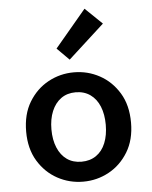

<svg xmlns="http://www.w3.org/2000/svg" viewBox="-56 -842 711 901"><g transform="rotate(-5 300.0 -392.0)"><path d="M300 12Q235 12 179 -18.5Q123 -49 88 -106.5Q53 -164 53 -245Q53 -327 88 -384.5Q123 -442 179 -472.5Q235 -503 300 -503Q365 -503 421 -472.5Q477 -442 512 -384.5Q547 -327 547 -245Q547 -164 512 -106.5Q477 -49 421 -18.5Q365 12 300 12ZM300 -82Q340 -82 369 -102Q398 -122 413 -159Q428 -196 428 -245Q428 -294 413 -331Q398 -368 369 -388.5Q340 -409 300 -409Q260 -409 231.5 -388.5Q203 -368 187.5 -331Q172 -294 172 -245Q172 -196 187.5 -159Q203 -122 231.5 -102Q260 -82 300 -82ZM286 -564 229 -621 376 -796 456 -719Z"/></g></svg>

Font: Source Code Pro ExtraLight SemiBold
Style: Regular
Weight: 600
Monospace: yes
Version: Version 1.018;hotconv 1.0.116;makeotfexe 2.5.65601